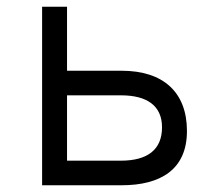

<svg xmlns="http://www.w3.org/2000/svg" viewBox="-20 -550 640 570"><path d="M339 -73H179V-267H339C418 -267 461 -235 461 -172C461 -105 417 -73 339 -73ZM535 -161C535 -276 465 -340 341 -340H179V-530H105V0H341C457 0 535 -47 535 -161Z"/></svg>

Font: Fliege Mono Light
Style: Regular
Weight: 300
Version: Version 0.020;Glyphs 3.3 (3306)